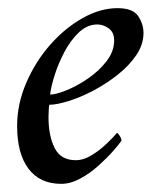

<svg xmlns="http://www.w3.org/2000/svg" viewBox="-20 -445 394 471"><path d="M268 -425Q306 -425 319 -405.5Q332 -386 332 -364Q332 -336 314.5 -310Q297 -284 268.5 -261.5Q240 -239 208.5 -222.5Q177 -206 148 -197Q119 -188 101 -188Q100 -186 99.5 -173.5Q99 -161 99 -157Q99 -112 114 -82Q129 -52 166 -52Q183 -52 200 -61.5Q217 -71 232 -84Q247 -97 256.5 -107.5Q266 -118 267 -119Q269 -119 273.5 -112Q278 -105 278 -100Q273 -92 258 -75Q243 -58 222 -39Q201 -20 177 -7Q153 6 130 6Q78 6 50 -31Q22 -68 22 -136Q22 -190 44.5 -242Q67 -294 103 -335Q139 -376 182.5 -400.5Q226 -425 268 -425ZM103 -213Q117 -213 143 -223.5Q169 -234 196 -252.5Q223 -271 241.5 -295Q260 -319 260 -346Q260 -366 246.5 -375.5Q233 -385 219 -385Q194 -385 173.5 -365.5Q153 -346 138 -317.5Q123 -289 114 -260.5Q105 -232 103 -213Z"/></svg>

Font: Amiri
Style: Italic
Weight: 400
Italic angle: 10°
Designer: Khaled Hosny
Version: Version 0.113